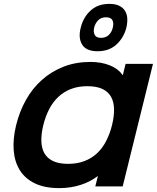

<svg xmlns="http://www.w3.org/2000/svg" viewBox="-20 -959 810 989"><path d="M631 -817Q618 -765 580 -730Q542 -695 483 -695Q424 -695 403 -729.5Q382 -764 396 -817Q409 -870 446.5 -904.5Q484 -939 543 -939Q573 -939 592.5 -930Q612 -921 623 -904.5Q634 -888 635.5 -865.5Q637 -843 631 -817ZM561 -817Q567 -840 559 -855Q551 -870 526 -870Q501 -870 486 -855Q471 -840 465 -817Q460 -794 468 -779Q476 -764 500 -764Q525 -764 540.5 -779Q556 -794 561 -817ZM612 1H471L484 -51H482Q444 -22 393.5 -6Q343 10 285 10Q210 10 159.5 -14.5Q109 -39 82 -82.5Q55 -126 50.5 -185Q46 -244 63 -314Q80 -384 113.5 -444Q147 -504 196 -547.5Q245 -591 307.5 -615.5Q370 -640 446 -640Q502 -640 545.5 -622.5Q589 -605 611 -573H613L627 -630H768ZM557 -314Q568 -359 567.5 -396Q567 -433 552.5 -459.5Q538 -486 508 -500.5Q478 -515 430 -515Q382 -515 345 -500.5Q308 -486 280 -459.5Q252 -433 233 -396Q214 -359 203 -314Q192 -269 193 -232.5Q194 -196 208.5 -170Q223 -144 253 -129.5Q283 -115 331 -115Q378 -115 415.5 -129.5Q453 -144 480.5 -170Q508 -196 527 -233Q546 -270 557 -314Z"/></svg>

Font: TypoPRO Sinkin Sans
Style: 600 SemiBold Italic
Weight: 600
Italic angle: -112°
Designer: Keith Bates
Foundry: K-Type
Version: Sinkin Sans (version 1.0)  by Keith Bates   •   © 2014   www